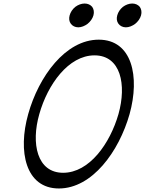

<svg xmlns="http://www.w3.org/2000/svg" viewBox="-20 -1047 822 1089"><path d="M510 -960C515 -978 512 -995 503 -1008C493 -1020 478 -1027 460 -1027C442 -1027 423 -1020 407 -1008C391 -995 380 -978 375 -960C370 -942 372 -925 382 -912C391 -900 406 -892 424 -892C442 -892 461 -900 477 -912C493 -925 505 -942 510 -960ZM780 -960C785 -978 782 -995 773 -1008C763 -1020 748 -1027 730 -1027C712 -1027 693 -1020 677 -1008C661 -995 650 -978 645 -960C640 -942 642 -925 652 -912C661 -900 676 -892 694 -892C712 -892 731 -900 747 -912C763 -925 775 -942 780 -960ZM715 -400C774 -612 730 -822 540 -822C351 -822 199 -612 140 -400C80 -188 125 22 314 22C503 22 655 -188 715 -400ZM203 -400C250 -567 368 -733 516 -733C665 -733 699 -567 652 -400C604 -233 487 -67 338 -67C190 -67 155 -233 203 -400Z"/></svg>

Font: Nupuram Condensed Oblique
Style: Regular
Weight: 400
Width: 3
Designer: Santhosh Thottingal (santhosh.thottingal@gmail.com)
Foundry: SMC
Version: Version 1.000